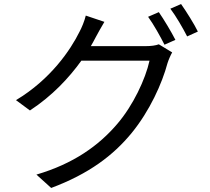

<svg xmlns="http://www.w3.org/2000/svg" viewBox="-20 -860 1040 949"><path d="M429 -632C437 -646 445 -660 452 -674C462 -692 480 -726 496 -752L404 -783C398 -757 383 -721 373 -703C329 -614 231 -468 59 -365L128 -314C238 -386 321 -475 382 -560H719C699 -469 638 -339 560 -248C469 -141 344 -51 160 3L233 69C420 -1 540 -92 631 -203C720 -312 781 -447 808 -548C813 -564 823 -587 831 -601L765 -641C749 -635 727 -632 700 -632ZM712 -777C739 -740 773 -679 793 -639L847 -663C826 -704 790 -764 765 -800ZM822 -817C850 -780 883 -723 905 -680L958 -704C940 -741 901 -803 875 -840Z"/></svg>

Font: Noto Sans CJK KR Regular
Style: Regular
Weight: 400
Designer: Ryoko NISHIZUKA (kana & ideographs); Paul D. Hunt (Latin, Greek & Cyrillic); Wenlong ZHANG (bopomofo); Sandoll Communica
Foundry: Adobe Systems Incorporated
Version: Version 1.004;PS 1.004;hotconv 1.0.82;makeotf.lib2.5.63406